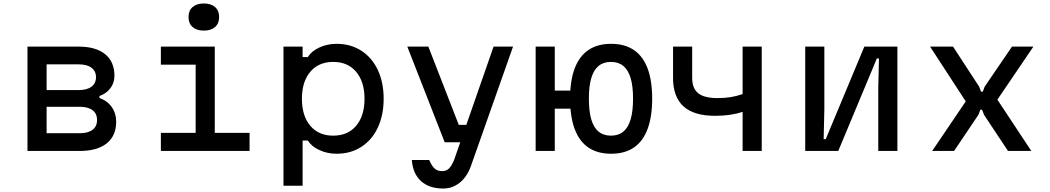

<svg xmlns="http://www.w3.org/2000/svg" viewBox="-20 -868 6040 1104"><path d="M138 -600H432Q531 -600 584.5 -556.5Q638 -513 638 -432Q638 -392 615 -361Q592 -330 552 -316V-304Q597 -289 622.5 -252.5Q648 -216 648 -168Q648 -87 593.5 -43.5Q539 0 438 0H138ZM538 -178Q538 -215 512 -234.5Q486 -254 438 -254H248V-102H438Q486 -102 512 -121.5Q538 -141 538 -178ZM532 -424Q532 -459 506 -478.5Q480 -498 432 -498H248V-350H432Q480 -350 506 -369.5Q532 -389 532 -424Z M1215 -600V-104H1415V0H905V-104H1105V-496H905V-600ZM1064 -770Q1064 -807 1087.5 -827.5Q1111 -848 1152 -848Q1193 -848 1216.5 -827.5Q1240 -807 1240 -770Q1240 -733 1216.5 -712.5Q1193 -692 1152 -692Q1111 -692 1087.5 -712.5Q1064 -733 1064 -770Z M1610 -600H1720V-540H1750Q1771 -574 1816.5 -595Q1862 -616 1916 -616Q1996 -616 2057.5 -576.5Q2119 -537 2152.5 -465.5Q2186 -394 2186 -300Q2186 -206 2152.5 -134.5Q2119 -63 2057.5 -23.5Q1996 16 1916 16Q1862 16 1816.5 -5Q1771 -26 1750 -60H1720V200H1610ZM2076 -300Q2076 -398 2028 -455Q1980 -512 1896 -512Q1812 -512 1764 -455Q1716 -398 1716 -300Q1716 -202 1764 -145Q1812 -88 1896 -88Q1980 -88 2028 -145Q2076 -202 2076 -300Z M2443 -600 2618 -150H2691L2658 -50H2537L2322 -600ZM2528 216Q2448 216 2401 173.5Q2354 131 2348 52H2448Q2463 87 2479.5 101.5Q2496 116 2522 116Q2546 116 2561.5 101Q2577 86 2591 52L2818 -600H2930L2688 86Q2666 148 2624 182Q2582 216 2528 216Z M3258 -301Q3258 -405 3284.5 -475Q3311 -545 3363.5 -580.5Q3416 -616 3494 -616Q3572 -616 3624.5 -580.5Q3677 -545 3703.5 -475Q3730 -405 3730 -301Q3730 -197 3703.5 -126Q3677 -55 3624.5 -19.5Q3572 16 3494 16Q3416 16 3363.5 -19.5Q3311 -55 3284.5 -126Q3258 -197 3258 -301ZM3060 -600H3170V-347H3274V-243H3170V0H3060ZM3620 -301Q3620 -373 3606 -419.5Q3592 -466 3564 -489Q3536 -512 3493 -512Q3450 -512 3422 -489Q3394 -466 3380 -419.5Q3366 -373 3366 -301Q3366 -228 3380 -181Q3394 -134 3422 -111Q3450 -88 3493 -88Q3536 -88 3564 -111Q3592 -134 3606 -181Q3620 -228 3620 -301Z M4092 -202Q3970 -202 3910 -256.5Q3850 -311 3850 -420V-600H3960V-420Q3960 -360 3994.5 -332Q4029 -304 4106 -304Q4148 -304 4181.5 -309.5Q4215 -315 4250 -327V-600H4360V0H4250V-225Q4183 -202 4092 -202Z M4610 -600H4720V-240L4716 -68H4728L4950 -600H5140V0H5030V-360L5034 -532H5022L4800 0H4610Z M5533 -285 5328 -600H5460L5610 -370L5621 -341H5631L5642 -370L5799 -600H5922L5715 -295L5910 0H5776L5638 -208L5627 -237H5617L5606 -208L5466 0H5340Z"/></svg>

Font: Martian Mono sWd Rg
Style: Regular
Weight: 400
Width: 6
Monospace: yes
Designer: Roman Shamin
Foundry: Evil Martians
Version: Version 1.000